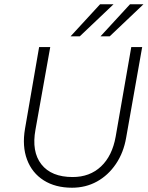

<svg xmlns="http://www.w3.org/2000/svg" viewBox="-20 -870 691 898"><path d="M651 -850 493 -700H450L588 -850ZM511 -850 353 -700H310L448 -850ZM163 -650H215L146 -264Q127 -161 173.5 -101.5Q220 -42 320 -42Q400 -42 452.5 -91.5Q505 -141 521 -231L594 -650H645L570 -226Q558 -156 522 -103Q486 -50 433.5 -21Q381 8 317 8Q239 8 184.5 -26.5Q130 -61 106.5 -123.5Q83 -186 97 -268Z"/></svg>

Font: Overused Grotesk Light
Style: Italic
Weight: 300
Italic angle: -10°
Version: Version 0.003